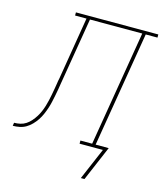

<svg xmlns="http://www.w3.org/2000/svg" viewBox="-189 -832 949 1121"><g transform="rotate(15 285.5 -271.5)"><path d="M429 192H407L489 0H348V-19H419L535 -716H219L155 -332Q154 -327 153.5 -322.5Q153 -318 152 -314Q149 -294 145.5 -274Q142 -254 138 -234Q134 -214 129.5 -194Q125 -174 118.5 -154.5Q112 -135 103.5 -115.5Q95 -96 83.5 -78.5Q72 -61 56.5 -45Q41 -29 23 -18.5Q5 -8 -15.5 -4Q-36 0 -56 0L-53 -19Q-35 -19 -16.5 -23Q2 -27 18 -37.5Q34 -48 47 -63Q60 -78 70 -94Q80 -110 87.5 -127.5Q95 -145 100.5 -163Q106 -181 110 -199Q114 -217 117.5 -235Q121 -253 124 -271Q127 -289 130 -307Q131 -314 132 -321Q133 -328 135 -335L198 -716H129V-735H627V-716H556L440 -19H519Z"/></g></svg>

Font: Iosevka Etoile Thin Oblique
Style: Regular
Weight: 100
Italic angle: -9°
Designer: Belleve Invis
Foundry: Belleve Invis
Version: Version 15.5.2; ttfautohint (v1.8.4)